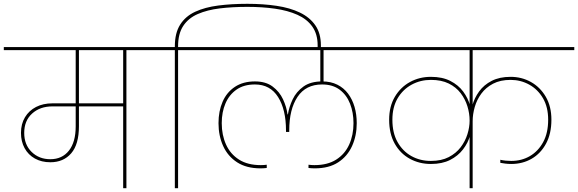

<svg xmlns="http://www.w3.org/2000/svg" viewBox="-55 -987 3032 1007"><path d="M209 -136Q163 -136 128 -155.5Q93 -175 74 -210Q55 -245 55 -290Q55 -337 76 -372Q97 -407 134 -426Q171 -445 220 -445H601V-429H220Q155 -429 113.5 -391.5Q72 -354 72 -290Q72 -228 111 -190Q150 -152 209 -152Q271 -152 306.5 -197Q342 -242 342 -324V-733H359V-325Q359 -230 318.5 -183Q278 -136 209 -136ZM608 0H591V-730H608ZM770 -724H-35V-740H770Z M879 0H862V-724H700V-740H1041V-724H879ZM879 -732H862V-744Q862 -814 890 -858Q918 -902 969 -925.5Q1020 -949 1089.5 -958Q1159 -967 1242 -967Q1325 -967 1395.5 -956.5Q1466 -946 1518 -921Q1570 -896 1599 -854Q1628 -812 1628 -749V-733H1611V-749Q1611 -808 1583 -847.5Q1555 -887 1504.5 -909.5Q1454 -932 1387 -941.5Q1320 -951 1242 -951Q1164 -951 1098 -943Q1032 -935 982.5 -913.5Q933 -892 906 -851Q879 -810 879 -744Z M1453 -387H1455Q1461 -426 1480 -466Q1499 -506 1536.5 -533Q1574 -560 1635 -560Q1680 -560 1714 -543Q1748 -526 1770.5 -496Q1793 -466 1804.5 -426.5Q1816 -387 1816 -341Q1816 -275 1791.5 -221Q1767 -167 1718.5 -135.5Q1670 -104 1596 -104Q1588 -104 1579.5 -104.5Q1571 -105 1563 -106V-123Q1571 -122 1579 -121.5Q1587 -121 1594 -121Q1663 -121 1708.5 -150Q1754 -179 1776.5 -229Q1799 -279 1799 -341Q1799 -397 1781 -443Q1763 -489 1726.5 -516.5Q1690 -544 1634 -544Q1549 -544 1505.5 -479Q1462 -414 1462 -303V-295H1445V-303Q1445 -412 1403.5 -478Q1362 -544 1282 -544Q1224 -544 1185.5 -517Q1147 -490 1127.5 -444.5Q1108 -399 1108 -341Q1108 -279 1130.5 -229Q1153 -179 1198.5 -150Q1244 -121 1313 -121Q1321 -121 1328.5 -121.5Q1336 -122 1344 -123V-106Q1336 -105 1327.5 -104.5Q1319 -104 1311 -104Q1238 -104 1189 -135.5Q1140 -167 1115.5 -221Q1091 -275 1091 -341Q1091 -404 1112.5 -453.5Q1134 -503 1177 -531.5Q1220 -560 1282 -560Q1339 -560 1375 -533Q1411 -506 1429.5 -466Q1448 -426 1453 -387ZM1642 -552H1625V-724H971V-740H1936V-724H1642Z M2424 0H2408V-724H1866V-740H2957V-724H2424ZM2205 -127Q2144 -127 2094 -154.5Q2044 -182 2015 -234Q1986 -286 1986 -359Q1986 -429 2016 -479.5Q2046 -530 2095.5 -557Q2145 -584 2205 -584Q2265 -584 2307 -562.5Q2349 -541 2374.5 -506.5Q2400 -472 2411 -431.5Q2422 -391 2419 -353L2408 -355Q2408 -392 2396.5 -429.5Q2385 -467 2361 -498.5Q2337 -530 2298.5 -549Q2260 -568 2205 -568Q2150 -568 2104 -543Q2058 -518 2030.5 -471.5Q2003 -425 2003 -359Q2003 -290 2030 -242Q2057 -194 2102.5 -168.5Q2148 -143 2205 -143Q2260 -143 2298.5 -163Q2337 -183 2361 -214.5Q2385 -246 2396.5 -283Q2408 -320 2408 -354L2419 -356Q2422 -318 2411 -278Q2400 -238 2373.5 -203.5Q2347 -169 2305.5 -148Q2264 -127 2205 -127ZM2626 -127Q2610 -127 2594.5 -129Q2579 -131 2569 -133V-149Q2582 -146 2597 -144.5Q2612 -143 2626 -143Q2681 -143 2724.5 -168.5Q2768 -194 2794 -242Q2820 -290 2820 -359Q2820 -425 2793 -471.5Q2766 -518 2721 -543Q2676 -568 2623 -568Q2569 -568 2531 -548Q2493 -528 2469.5 -496Q2446 -464 2435 -426Q2424 -388 2424 -351L2412 -354Q2411 -393 2422 -433Q2433 -473 2458 -507.5Q2483 -542 2524 -563Q2565 -584 2623 -584Q2681 -584 2729.5 -557Q2778 -530 2807.5 -479.5Q2837 -429 2837 -359Q2837 -286 2809 -234Q2781 -182 2733.5 -154.5Q2686 -127 2626 -127Z"/></svg>

Font: Poppins Devanagari Thin
Style: Regular
Weight: 100
Designer: Ninad Kale (Devanagari), Jonny Pinhorn (Latin)
Foundry: Indian Type Foundry
Version: 4.005